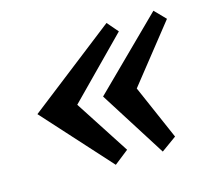

<svg xmlns="http://www.w3.org/2000/svg" viewBox="-73 -565 660 610"><g transform="rotate(-15 257.0 -260.5)"><path d="M254 -259 479 -481 514 -445 364 -256 442 -77 392 -41ZM38 -259 325 -482 356 -446 168 -255 284 -76 237 -39Z"/></g></svg>

Font: PT Serif
Style: Bold Italic
Weight: 700
Italic angle: -12°
Designer: A.Korolkova, O.Umpeleva, V.Yefimov
Foundry: ParaType Ltd
Version: Version 1.000W OFL